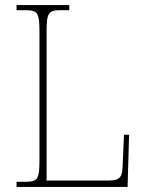

<svg xmlns="http://www.w3.org/2000/svg" viewBox="-20 -734 574 754"><path d="M45 0H481L487 -205H467L462 -94C461 -39 455 -25 403 -25H163V-606C163 -683 169 -694 219 -694H252V-714H45V-694H79C129 -694 135 -683 135 -606V-108C135 -31 129 -20 79 -20H45Z"/></svg>

Font: Noto Serif Sinhala SemiCondensed Thin
Style: Regular
Weight: 100
Width: 4
Designer: Jelle Bosma - Monotype Design Team
Foundry: Monotype Imaging Inc.
Version: Version 2.007